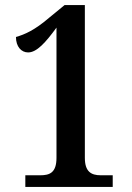

<svg xmlns="http://www.w3.org/2000/svg" viewBox="-20 -738 523 758"><path d="M80 0H425V-46H378C339 -46 315 -61 315 -115V-718H235L174 -668C117 -619 78 -602 43 -592C43 -554 64 -531 91 -531C125 -531 160 -570 203 -629V-115C203 -56 176 -46 139 -46H80Z"/></svg>

Font: Noto Serif Bengali Condensed SemiBold
Style: Regular
Weight: 600
Width: 3
Designer: Juan Bruce, Universal Thirst, Indian Type Foundry and the Monotype Design Team.
Foundry: Monotype Imaging Inc.
Version: Version 2.003